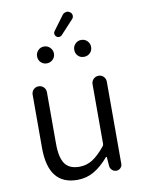

<svg xmlns="http://www.w3.org/2000/svg" viewBox="-100 -991 802 1073"><g transform="rotate(-10 301.0 -455.0)"><path d="M251 12.7Q86.9 12.7 86.9 -197.3V-499Q86.9 -516.6 98.6 -528.3Q110.4 -540 127.4 -540Q144.5 -540 156.2 -528.3Q168 -516.6 168 -499V-207Q168 -128.9 192.9 -93.3Q217.8 -57.6 275.4 -57.6Q315.4 -57.6 349.1 -78.6Q382.8 -99.6 421.9 -147.5Q426.8 -153.3 426.8 -160.2V-499Q426.8 -516.6 439 -528.3Q451.2 -540 467.8 -540Q484.4 -540 496.1 -528.3Q507.8 -516.6 507.8 -499V-33.2Q507.8 -19.5 498 -9.8Q488.3 0 474.6 0Q460 0 449.7 -9.8Q439.5 -19.5 438.5 -33.2L434.6 -85Q433.6 -85.9 432.1 -85.9Q430.7 -85.9 429.7 -85Q388.7 -37.1 346.2 -12.2Q303.7 12.7 251 12.7ZM305.7 -799.8Q299.8 -793 290.5 -792Q281.2 -791 273.4 -796.9Q266.6 -802.7 265.1 -811.5Q263.7 -820.3 268.6 -827.1L330.1 -910.2Q337.9 -919.9 349.6 -921.9Q352.5 -922.9 355.5 -922.9Q365.2 -922.9 373 -917Q382.8 -910.2 384.3 -898.4Q385.7 -886.7 377.9 -877.9ZM148.4 -706.1Q148.4 -725.6 162.1 -739.7Q175.8 -753.9 195.8 -753.9Q215.8 -753.9 230 -739.7Q244.1 -725.6 244.1 -706.1Q244.1 -685.5 230 -671.9Q215.8 -658.2 195.8 -658.2Q175.8 -658.2 162.1 -671.9Q148.4 -685.5 148.4 -706.1ZM359.4 -706.1Q359.4 -725.6 373 -739.7Q386.7 -753.9 407.2 -753.9Q427.7 -753.9 441.4 -739.7Q455.1 -725.6 455.1 -706.1Q455.1 -685.5 441.4 -671.9Q427.7 -658.2 406.7 -658.2Q385.7 -658.2 372.6 -671.9Q359.4 -685.5 359.4 -706.1Z"/></g></svg>

Font: Gen Jyuu Gothic P Normal
Style: Regular
Weight: 300
Designer: [Source Han Sans]
Ryoko NISHIZUKA  (kana & ideographs); Paul D. Hunt (Latin, Greek & Cyrillic); Wenlong ZHANG  (bopomofo
Version: Version 1.002.20150607